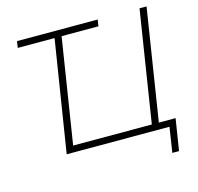

<svg xmlns="http://www.w3.org/2000/svg" viewBox="-120 -831 1140 1108"><g transform="rotate(-15 450.0 -277.5)"><path d="M775 150 798 0H184L290 -666H70L76 -705H558L552 -666H332L233 -39H703L808 -705H850L745 -39H845L815 150Z"/></g></svg>

Font: Nunito Sans 12pt ExtraLight
Style: Italic
Weight: 200
Italic angle: -9°
Designer: Vernon Adams
Foundry: Vernon Adams
Version: Version 3.101;gftools[0.9.27]